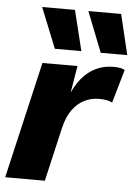

<svg xmlns="http://www.w3.org/2000/svg" viewBox="-53 -779 580 820"><g transform="rotate(5 237.0 -369.0)"><path d="M0.4 0 116.4 -500H266.6L236.4 -318.4L228.6 -335Q244.6 -387.6 270.8 -427Q297 -466.4 334.9 -488.2Q372.8 -510 421 -510Q437.6 -510 449.2 -507.7Q460.8 -505.4 469 -501L427.6 -357.8Q417.6 -362.8 404.2 -365.6Q390.8 -368.4 370.2 -368.4Q338.8 -368.4 309.5 -354.5Q280.2 -340.6 257.9 -310.6Q235.6 -280.6 223.8 -230.8L170.4 0ZM235 -738 277.6 -565H163.8L94.4 -738ZM433 -738 474.4 -565H360.6L292.4 -738Z"/></g></svg>

Font: Work Sans
Style: Italic
Weight: 400
Italic angle: -13°
Designer: Wei Huang
Foundry: Wei Huang
Version: Version 2.012